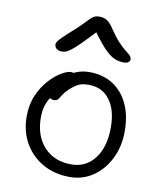

<svg xmlns="http://www.w3.org/2000/svg" viewBox="-86 -830 764 910"><g transform="rotate(10 296.0 -374.5)"><path d="M311 12Q238 12 181.5 -20Q125 -52 93 -108Q61 -164 61 -236Q61 -294 81 -339Q101 -384 130 -415.5Q159 -447 187 -463Q215 -479 231 -479Q239 -479 244.5 -477Q250 -475 253 -470.5Q256 -466 256 -458Q256 -442 250 -430Q244 -418 224 -405Q189 -382 168 -357.5Q147 -333 137.5 -305Q128 -277 128 -243Q128 -154 177 -101Q226 -48 308 -48Q379 -48 421 -103.5Q463 -159 463 -252Q463 -337 426.5 -385.5Q390 -434 325 -434Q291 -434 270.5 -422Q250 -410 230 -390Q214 -374 207 -361.5Q200 -349 193.5 -341.5Q187 -334 174 -334Q161 -334 154.5 -341Q148 -348 148 -363Q148 -383 162 -406Q176 -429 200 -449Q224 -469 254 -481.5Q284 -494 317 -494Q383 -494 431 -463.5Q479 -433 505 -377.5Q531 -322 531 -246Q531 -173 502 -114.5Q473 -56 423.5 -22Q374 12 311 12ZM171 -567Q160 -567 152 -571Q144 -575 140 -581.5Q136 -588 136 -595Q136 -602 141 -609.5Q146 -617 162.5 -633.5Q179 -650 215 -682Q246 -710 261.5 -727.5Q277 -745 288.5 -753Q300 -761 319 -761Q341 -761 356.5 -751Q372 -741 392 -710Q415 -676 434.5 -655.5Q454 -635 468.5 -624Q483 -613 491 -605Q499 -597 499 -586Q499 -578 491 -572.5Q483 -567 470 -567Q446 -567 424.5 -576Q403 -585 376 -612.5Q349 -640 310 -695L327 -696Q284 -650 257.5 -623.5Q231 -597 215 -585Q199 -573 189 -570Q179 -567 171 -567Z"/></g></svg>

Font: Shantell Sans Light
Style: Regular
Weight: 300
Designer: Stephen Nixon, Anya Danilova, Shantell Martin
Foundry: Arrow Type
Version: Version 1.011;[c5ecc13dd]